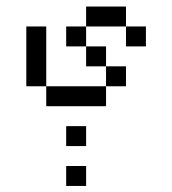

<svg xmlns="http://www.w3.org/2000/svg" viewBox="-20 -458 540 602"><path d="M250 125V62.5H187.5V125ZM250 0V-62.5H187.5V0ZM375 -187.5V-250H312.5V-187.5H125V-125H312.5V-187.5ZM437.5 -312.5V-375H375V-312.5ZM125 -187.5V-375H62.5V-187.5ZM312.5 -250V-312.5H250V-250ZM250 -312.5V-375H187.5V-312.5ZM250 -375H375V-437.5H250Z"/></svg>

Font: UnifontExMono
Style: Regular
Weight: 500
Version: Version 15.0.06